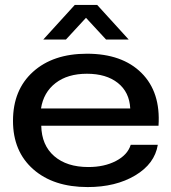

<svg xmlns="http://www.w3.org/2000/svg" viewBox="-20 -757 701 786"><path d="M338.9 8.8Q198.7 8.8 116 -64.2Q33.2 -137.2 33.2 -262.2Q33.2 -389.2 115.2 -463.1Q197.3 -537.1 335.9 -537.1Q480 -537.1 559.1 -458.5Q638.2 -379.9 628.9 -242.2H148.9Q150.4 -162.6 201.9 -117.9Q253.4 -73.2 341.8 -73.2Q407.2 -73.2 454.8 -98.1Q502.4 -123 515.1 -164.1H626Q613.3 -86.4 533.4 -38.8Q453.6 8.8 338.9 8.8ZM147.9 -313H513.2Q509.8 -379.9 462.4 -417.5Q415 -455.1 335.9 -455.1Q256.8 -455.1 207.5 -417Q158.2 -378.9 147.9 -313ZM157.2 -595.2 286.1 -736.8H377.9L506.8 -595.2H414.1L332 -684.1L250 -595.2Z"/></svg>

Font: Lumene Sans Expanded Medium
Style: Regular
Weight: 500
Width: 7
Designer: Deni Anggara
Version: Version 1.003;Glyphs 3.1.2 (3151)